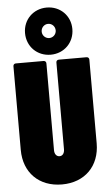

<svg xmlns="http://www.w3.org/2000/svg" viewBox="-65 -1042 616 1091"><g transform="rotate(-5 243.5 -496.5)"><path d="M244 -732C321 -732 379 -790 379 -867C379 -943 321 -1001 244 -1001C167 -1001 109 -943 109 -867C109 -790 167 -732 244 -732ZM244 -827C222 -827 204 -845 204 -867C204 -890 222 -908 244 -908C266 -908 284 -890 284 -867C284 -845 266 -827 244 -827ZM244 8C374 8 460 -78 460 -208V-685C460 -694 454 -700 445 -700H287C278 -700 272 -694 272 -685V-190C272 -168 261 -153 244 -153C226 -153 215 -168 215 -190V-685C215 -694 209 -700 200 -700H42C33 -700 27 -694 27 -685V-208C27 -78 113 8 244 8Z"/></g></svg>

Font: Barlow Condensed Black
Style: Regular
Weight: 900
Width: 3
Designer: Jeremy Tribby
Foundry: Tribby Type
Version: Version 1.422;hotconv 1.0.109;makeotfexe 2.5.65596